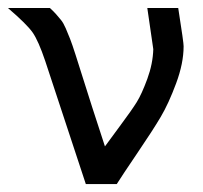

<svg xmlns="http://www.w3.org/2000/svg" viewBox="-20 -465 512 485"><path d="M0 -444.8H106Q115.7 -436 121.8 -429Q127.9 -421.9 134 -414.6Q140.1 -407.2 146 -393.6Q151.9 -379.9 157 -366.9Q162.1 -354 171.1 -325.9Q180.2 -297.9 188.5 -271Q196.8 -244.1 212.9 -194.1Q229 -144 245.1 -95.2Q252.9 -106.4 283 -146.7Q313 -187 325.4 -207Q337.9 -227.1 352.1 -265.6Q366.2 -304.2 367.2 -340.8Q367.2 -341.8 352.1 -444.8H430.2Q444.3 -355 443.8 -348.1Q443.8 -305.2 424.8 -254.2Q405.8 -203.1 386 -169.7Q366.2 -136.2 327.1 -78.6Q288.1 -21 274.9 0H196.8L94.2 -311Q77.1 -361.8 62.5 -382.8Q47.9 -403.8 0 -444.8Z"/></svg>

Font: CMU Sans Serif
Style: Medium
Weight: 500
Version: Version 0.7.0